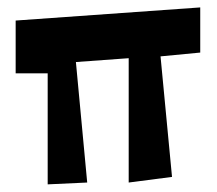

<svg xmlns="http://www.w3.org/2000/svg" viewBox="-20 -495 581 515"><path d="M107.9 -0.5V-298.3H22V-439.9L517.1 -475.1V-354L410.6 -343.8L441.4 -20.5L325.2 -5.4V-338.9L183.6 -328.6L213.9 -5.4Z"/></svg>

Font: Some Time Later
Style: Regular
Weight: 400
Version: Version 003.300